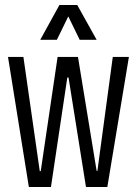

<svg xmlns="http://www.w3.org/2000/svg" viewBox="-20 -753 550 773"><path d="M96.2 0 12.2 -523.9H74.2L140.1 -64H144L211.9 -523.9H293.9L369.1 -64.9H372.1L434.1 -523.9H499L412.1 0H326.2L255.9 -440.9H251L185.1 0ZM142.1 -592.8 219.2 -732.9H291L369.1 -592.8H300.8L254.9 -687L209 -592.8Z"/></svg>

Font: Lumene Sans Condensed
Style: Regular
Weight: 400
Width: 3
Designer: Deni Anggara
Version: Version 1.003;Glyphs 3.1.2 (3151)